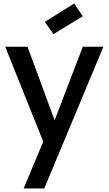

<svg xmlns="http://www.w3.org/2000/svg" viewBox="-20 -818 622 1097"><path d="M232.9 258.8H115.2L227.1 -8.8L9.8 -550.8H137.2L292 -130.9L453.1 -550.8H570.8ZM235.8 -692.9 403.8 -797.9 453.1 -725.1 285.2 -623Z"/></svg>

Font: PoppinsZ Medium
Style: Regular
Weight: 500
Designer: Ninad Kale (Devanagari), Jonny Pinhorn (Latin)
Foundry: Indian Type Foundry
Version: Version 3.002;FEAKit 1.0